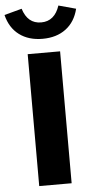

<svg xmlns="http://www.w3.org/2000/svg" viewBox="-98 -978 504 1015"><g transform="rotate(-5 154.0 -471.0)"><path d="M68 0V-700H240V0ZM154 -774Q80 -774 30.5 -811Q-19 -848 -36 -917L57 -942Q82 -861 154 -861Q190 -861 214.5 -881.5Q239 -902 252 -942L344 -917Q327 -848 277.5 -811Q228 -774 154 -774Z"/></g></svg>

Font: Red Hat Text
Style: Bold
Weight: 700
Designer: Pentagram, MCKL
Foundry: MCKL
Version: Version 1.030